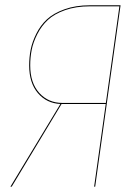

<svg xmlns="http://www.w3.org/2000/svg" viewBox="-20 -700 519 720"><path d="M316.9 -680.2H432.1L336.9 0H333L376.5 -310.1H210.9L23.9 0H19L206.5 -310.1Q154.8 -312.5 122.1 -350.8Q89.4 -389.2 89.4 -454.6Q89.4 -485.4 95 -513.9Q100.6 -542.5 116.2 -573.7Q131.8 -605 156.2 -627.7Q180.7 -650.4 222.2 -665.3Q263.7 -680.2 316.9 -680.2ZM214.4 -314H377L427.7 -676.3H316.9Q264.6 -676.3 223.9 -661.9Q183.1 -647.5 159.2 -625Q135.3 -602.5 119.9 -572Q104.5 -541.5 98.9 -513.2Q93.3 -484.9 93.3 -454.6Q93.3 -389.2 127.2 -351.6Q161.1 -314 214.4 -314Z"/></svg>

Font: Fira Sans Compressed Four
Style: Italic
Weight: 100
Width: 3
Italic angle: -8°
Designer: Carrois Corporate & Edenspiekermann AG
Foundry: Carrois Corporate GbR & Edenspiekermann AG
Version: Version 4.203;PS 004.203;hotconv 1.0.88;makeotf.lib2.5.64775